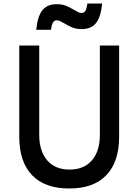

<svg xmlns="http://www.w3.org/2000/svg" viewBox="-20 -1060 790 1096"><path d="M204 -800V-290Q204 -197 249.5 -144.5Q295 -92 377 -92Q459 -92 504.5 -144.5Q550 -197 550 -290V-800H660V-280Q660 -136 587 -60Q514 16 375 16Q236 16 163 -60Q90 -136 90 -280V-800ZM303 -1036Q334 -1036 355.5 -1027.5Q377 -1019 400 -1005Q419 -994 427.5 -990Q436 -986 447 -986Q460 -986 467.5 -998.5Q475 -1011 479 -1040H563Q556 -964 528.5 -929Q501 -894 447 -894Q416 -894 394.5 -902.5Q373 -911 350 -925Q331 -936 322.5 -940Q314 -944 303 -944Q290 -944 282.5 -931.5Q275 -919 271 -890H187Q194 -966 221.5 -1001Q249 -1036 303 -1036Z"/></svg>

Font: Martian Mono Custom sWd Rg
Style: Regular
Weight: 400
Width: 6
Monospace: yes
Designer: Alex Havermale
Foundry: Evil Martians
Version: Version 1.000